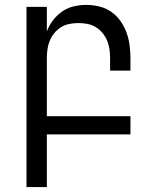

<svg xmlns="http://www.w3.org/2000/svg" viewBox="-20 -548 640 783"><path d="M88 215V-520H171V-420Q180 -444 196 -465Q212 -486 233.5 -501Q255 -516 280.5 -522Q306 -528 333 -528Q359 -528 385.5 -521.5Q412 -515 434 -499.5Q456 -484 471.5 -462Q487 -440 496 -415Q505 -390 508.5 -363.5Q512 -337 512 -310V-260H429V-310Q429 -328 426.5 -346.5Q424 -365 417 -382Q410 -399 398 -413.5Q386 -428 370.5 -437.5Q355 -447 336.5 -450.5Q318 -454 300 -454Q282 -454 263.5 -450.5Q245 -447 229.5 -437.5Q214 -428 202 -413.5Q190 -399 183 -382Q176 -365 173.5 -346.5Q171 -328 171 -310V-74H512V0H171V215Z"/></svg>

Font: Iosevka Extended
Style: Regular
Weight: 400
Width: 7
Monospace: yes
Designer: Belleve Invis
Foundry: Belleve Invis
Version: Version 32.5.0; ttfautohint (v1.8.4)